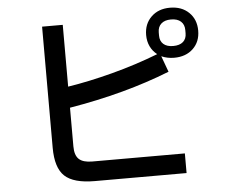

<svg xmlns="http://www.w3.org/2000/svg" viewBox="-55 -873 1111 944"><g transform="rotate(-5 500.0 -400.5)"><path d="M817 -562Q783 -562 754 -575L783 -496Q561 -408 285 -362V-171Q285 -127 305.5 -108Q326 -89 371 -89H828V8H375Q271 8 227 -33Q183 -74 183 -173V-771H285V-466Q388 -482 506 -513Q624 -544 735 -587Q713 -604 701 -629Q689 -654 689 -685Q689 -740 724.5 -774.5Q760 -809 817 -809Q875 -809 910.5 -774.5Q946 -740 946 -685Q946 -630 910.5 -596Q875 -562 817 -562ZM752 -677Q752 -650 769 -635Q786 -620 817 -620Q849 -620 866 -635Q883 -650 883 -677V-693Q883 -720 866 -735.5Q849 -751 817 -751Q786 -751 769 -735.5Q752 -720 752 -693Z"/></g></svg>

Font: IBM Plex Sans JP Medm
Style: Regular
Weight: 500
Designer: Mike Abbink; Paul van der Laan; Pieter van Rosmalen; Wujin Sim; Yejin Wi; Jinhee Kim; Boomi Park; Yona Kim; Kichan Ma
Foundry: Sandoll Inc.
Version: Version 1.002